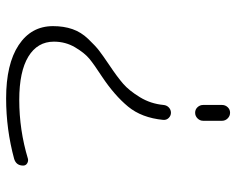

<svg xmlns="http://www.w3.org/2000/svg" viewBox="-94 -466 790 643"><g transform="rotate(90 301.5 -145.0)"><path d="M332 -493Q332 -504 339.5 -512Q347 -520 358 -520Q369 -520 377 -512Q385 -504 385 -493V-430Q385 -419 377 -411Q369 -403 358 -403Q347 -403 339.5 -411Q332 -419 332 -430ZM310 230Q195 230 131.5 188Q68 146 68 73Q68 37 78 8Q88 -21 111 -45Q134 -69 149.5 -81Q165 -93 199 -116Q238 -142 261 -162Q284 -182 306 -218Q328 -254 332 -297Q333 -308 340.5 -315Q348 -322 358 -322Q368 -322 375.5 -314.5Q383 -307 382 -296Q375 -224 337.5 -178.5Q300 -133 237 -91Q197 -65 177.5 -49Q158 -33 139 -1Q120 31 120 70Q120 125 170 155.5Q220 186 315 186Q416 186 512 157Q520 155 527.5 159.5Q535 164 535 173Q535 196 513 203Q414 230 310 230Z"/></g></svg>

Font: Rounded Mplus 1c Light
Style: Regular
Weight: 300
Version: Version 1.059.20150529